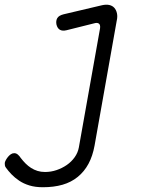

<svg xmlns="http://www.w3.org/2000/svg" viewBox="-61 -559 681 806"><path d="M359 -440Q361 -455 354 -460Q347 -465 334 -461L218 -432Q201 -428 190.5 -434Q180 -440 176 -456Q173 -472 179.5 -483Q186 -494 206 -499L367 -537Q385 -541 398 -538Q411 -535 419 -526Q427 -517 430 -503Q433 -489 429 -472L336 52Q328 96 310.5 128.5Q293 161 265.5 183.5Q238 206 201.5 216.5Q165 227 119 227Q87 227 62.5 219.5Q38 212 19.5 199.5Q1 187 -12.5 173Q-26 159 -36 145Q-40 140 -40.5 134.5Q-41 129 -41 125Q-40 119 -36 112Q-32 105 -27 99Q-22 93 -15.5 88.5Q-9 84 -1 84Q7 84 14 90Q21 96 26 104Q36 117 46.5 127.5Q57 138 69.5 146Q82 154 96.5 158.5Q111 163 128 163Q153 163 176.5 155Q200 147 219.5 133.5Q239 120 252.5 101Q266 82 270 60Z"/></svg>

Font: Maple Mono ExtraLight
Style: Italic
Weight: 275
Italic angle: -10°
Monospace: yes
Designer: subframe7536
Version: Version 7.000